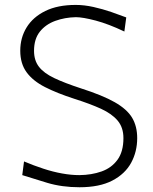

<svg xmlns="http://www.w3.org/2000/svg" viewBox="-20 -766 634 796"><path d="M309.6 10.3Q392.6 10.3 445.6 -17.3Q498.5 -44.9 523.7 -91.1Q548.8 -137.2 548.8 -193.4Q548.8 -242.7 527.6 -278.1Q506.3 -313.5 455.6 -342.3Q404.8 -371.1 316.4 -399.4Q247.6 -421.9 204.6 -442.4Q161.6 -462.9 141.4 -489.3Q121.1 -515.6 121.1 -555.2Q121.1 -604.5 145.3 -634.8Q169.4 -665 209 -679.4Q248.5 -693.8 294.4 -694.8Q323.2 -694.8 376.7 -680.7Q430.2 -666.5 495.6 -635.3L503.4 -693.8Q476.6 -704.1 441.2 -716.3Q405.8 -728.5 367.4 -737.1Q329.1 -745.6 293.9 -745.6Q219.2 -745.6 168 -720.5Q116.7 -695.3 90.3 -652.3Q64 -609.4 64 -555.7Q64 -502.4 90.1 -466.6Q116.2 -430.7 166.5 -405Q216.8 -379.4 288.1 -356.4Q353 -335.9 398.4 -315.2Q443.8 -294.4 467.8 -265.9Q491.7 -237.3 491.7 -193.4Q491.7 -137.2 467 -103.5Q442.4 -69.8 401.1 -55.2Q359.9 -40.5 309.1 -40Q274.9 -40 237.1 -46.9Q199.2 -53.7 159.7 -66.7Q120.1 -79.6 79.6 -96.7L72.3 -40Q114.3 -26.4 175.5 -8.1Q236.8 10.3 309.6 10.3Z"/></svg>

Font: Pinar-VF
Style: Regular
Weight: 300
Designer: Amin Abedi
Version: Version 3.0